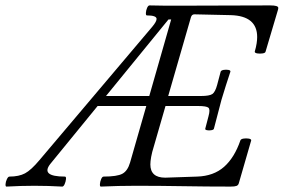

<svg xmlns="http://www.w3.org/2000/svg" viewBox="-87 -687 1049 710"><path d="M-63 3Q-67 3 -66.5 -6Q-66 -15 -61.5 -24.5Q-57 -34 -52 -34Q-17 -34 5.5 -46Q28 -58 59 -95L476 -588Q492 -607 492 -617Q492 -630 456 -630Q452 -630 452.5 -639.5Q453 -649 457 -658Q461 -667 466 -667Q495 -666 525 -666Q555 -666 585 -666Q667 -666 748.5 -666.5Q830 -667 912 -667Q942 -667 942 -658Q942 -654 941 -651L895 -496Q894 -491 884 -489.5Q874 -488 864.5 -489.5Q855 -491 855 -496Q860 -513 862 -526.5Q864 -540 864 -550Q864 -628 767 -631L632 -634Q622 -634 619 -623L535 -332H656Q688 -332 698.5 -339.5Q709 -347 716 -373L729 -422Q731 -427 740 -428.5Q749 -430 757.5 -428.5Q766 -427 765 -422Q757 -398 748.5 -371.5Q740 -345 732 -318Q725 -292 718 -264.5Q711 -237 704 -211Q703 -207 694.5 -205.5Q686 -204 678.5 -205.5Q671 -207 672 -211L684 -257Q691 -282 684 -288.5Q677 -295 645 -295H525L482 -146Q475 -124 472 -107Q469 -90 469 -79Q469 -30 524 -30L642 -34Q703 -36 741.5 -70Q780 -104 802 -168Q804 -173 813.5 -174.5Q823 -176 832.5 -174.5Q842 -173 842 -168L796 -9Q794 -2 787.5 0.5Q781 3 766 3Q678 3 590.5 1.5Q503 0 415 0Q351 0 286 3Q282 3 282.5 -6Q283 -15 287 -24.5Q291 -34 296 -34Q346 -34 365.5 -44.5Q385 -55 394 -86L454 -295H274L100 -82Q61 -34 153 -34Q158 -34 157 -24.5Q156 -15 152 -6Q148 3 143 3Q92 0 40 0Q-10 0 -63 3ZM546 -615H536L305 -332H465Z"/></svg>

Font: Junicode
Style: Italic
Weight: 400
Italic angle: -11°
Designer: Peter S. Baker
Version: Version 2.100; ttfautohint (v1.8.4)